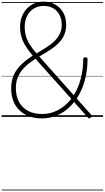

<svg xmlns="http://www.w3.org/2000/svg" viewBox="-20 -1443 1293 2371"><path d="M497 19Q410 19 340 -7Q270 -33 220.5 -81Q171 -129 144.5 -196.5Q118 -264 118 -348Q118 -427 139.5 -488Q161 -549 198.5 -597Q236 -645 284 -683.5Q332 -722 384 -756Q328 -822 293.5 -879Q259 -936 243.5 -992.5Q228 -1049 228 -1113Q228 -1180 249.5 -1236.5Q271 -1293 310 -1335Q349 -1377 402.5 -1400Q456 -1423 519 -1423Q575 -1423 625 -1404Q675 -1385 714 -1348Q753 -1311 775 -1258.5Q797 -1206 797 -1138Q797 -1076 778.5 -1026.5Q760 -977 727.5 -937.5Q695 -898 652 -865Q609 -832 561.5 -803Q514 -774 465 -745L891 -267Q946 -355 977 -469.5Q1008 -584 1008 -717Q1008 -726 1014 -730.5Q1020 -735 1034 -735Q1048 -735 1054.5 -730.5Q1061 -726 1061 -717Q1061 -571 1026 -446Q991 -321 927 -226L1106 -26Q1113 -18 1112 -10Q1111 -2 1101 8Q1092 16 1083 17.5Q1074 19 1067 10L895 -183Q820 -87 718.5 -34Q617 19 497 19ZM498 -35Q606 -35 698.5 -84.5Q791 -134 860 -223L418 -717Q370 -686 326.5 -651.5Q283 -617 249.5 -574Q216 -531 196 -477.5Q176 -424 176 -356Q176 -255 215.5 -183Q255 -111 327.5 -73Q400 -35 498 -35ZM431 -783Q477 -812 522.5 -839.5Q568 -867 607.5 -896.5Q647 -926 677 -961.5Q707 -997 724.5 -1039Q742 -1081 742 -1135Q742 -1206 714.5 -1259Q687 -1312 637 -1341Q587 -1370 519 -1370Q449 -1370 396 -1336.5Q343 -1303 314 -1245Q285 -1187 285 -1113Q285 -1053 299.5 -1000Q314 -947 346.5 -895Q379 -843 431 -783ZM0 898H1253V908H0ZM0 -20H1253V0H0ZM0 -505H1253V-500H0ZM0 -1418H1253V-1408H0Z"/></svg>

Font: Playwrite FR Trad Guides
Style: Regular
Weight: 400
Designer: Veronika Burian, José Scaglione
Foundry: TypeTogether
Version: Version 1.003